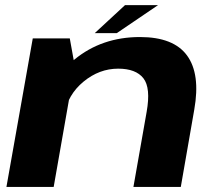

<svg xmlns="http://www.w3.org/2000/svg" viewBox="-20 -742 872 762"><path d="M5.5 0H193L277 -478.5L257 -589.5H110ZM509.5 0H697.5L751 -307Q776 -448 722.5 -521.5Q669 -595 535.5 -595Q384 -595 275.5 -505.8Q167 -416.5 153 -340.5L235 -287.5Q249 -366.5 311.5 -418Q374 -469.5 449 -469.5Q519 -469.5 549 -431.5Q579 -393.5 562 -298ZM356 -610.5H443.5L607 -721.5H476Z"/></svg>

Font: Anybody Expanded
Style: Bold Italic
Weight: 700
Width: 7
Italic angle: -10°
Version: Version 1.113;gftools[0.9.25]